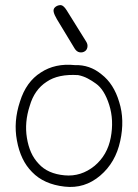

<svg xmlns="http://www.w3.org/2000/svg" viewBox="-20 -733 540 749"><path d="M272 -479Q330 -481 376 -443Q424 -406 445 -335Q467 -265 449 -183Q431 -99 371 -48Q310 4 232 -5Q151 -14 105 -62Q60 -107 46 -185Q32 -259 58 -337Q82 -414 139 -450Q195 -487 272 -479ZM285 -440Q207 -445 162 -414Q114 -383 96 -320Q75 -256 85 -195Q90 -164 101 -139Q112 -114 131 -94Q166 -55 232 -49Q296 -43 349 -86Q399 -128 412 -196Q425 -264 406 -324Q387 -384 354 -407Q339 -418 322 -427Q305 -436 285 -440ZM316 -571Q323 -560 321 -549Q319 -538 311 -533Q302 -527 290.5 -529Q279 -531 271 -544L202 -658Q192 -675 189.5 -686Q187 -697 194 -704Q202 -712 214.5 -713Q227 -714 240 -693Z"/></svg>

Font: Yomogi
Style: Regular
Weight: 400
Designer: satsuyako
Foundry: satsuyako
Version: Version 3.100